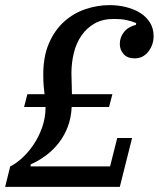

<svg xmlns="http://www.w3.org/2000/svg" viewBox="-44 -730 620 750"><path d="M-4 -80Q17 -90 41 -111.5Q65 -133 86 -163.5Q107 -194 120.5 -232Q134 -270 134 -312H50L63 -362H130Q128 -377 126.5 -395.5Q125 -414 125 -439Q125 -510 147.5 -561.5Q170 -613 207 -646Q244 -679 290.5 -694.5Q337 -710 384 -710Q418 -710 449.5 -702Q481 -694 504.5 -679Q528 -664 542 -641.5Q556 -619 556 -589Q556 -555 535.5 -528.5Q515 -502 482 -502Q454 -502 439 -518.5Q424 -535 424 -558Q424 -584 440 -604.5Q456 -625 487 -633L488 -640Q468 -648 448.5 -652Q429 -656 401 -656Q357 -656 326 -638.5Q295 -621 274.5 -591.5Q254 -562 244.5 -523.5Q235 -485 235 -443Q235 -425 236 -405Q237 -385 237 -362H395L382 -312H236Q234 -270 221 -235.5Q208 -201 186.5 -173Q165 -145 136.5 -123.5Q108 -102 76 -88L75 -80H386L414 -191H472L424 0H-24Z"/></svg>

Font: IBM Plex Serif Medium
Style: Italic
Weight: 500
Italic angle: -14°
Designer: Mike Abbink, Paul van der Laan, Pieter van Rosmalen
Foundry: Bold Monday
Version: Version 2.5